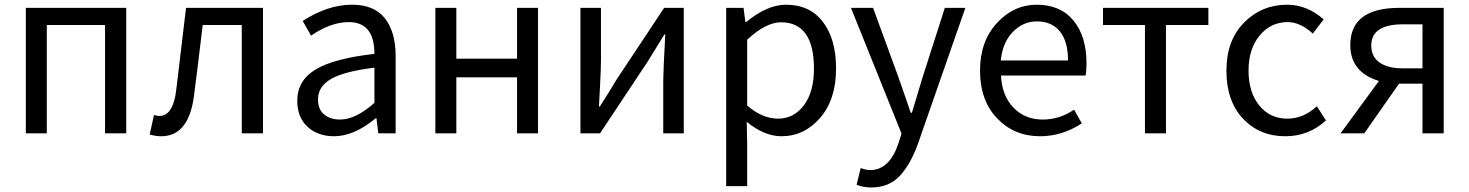

<svg xmlns="http://www.w3.org/2000/svg" viewBox="-20 -577 6359 831"><path d="M91.8 0V-543H526.4V0H434.6V-468.8H182.6V0Z M677.7 12.7Q653.3 12.7 627.9 4.9L646.5 -79.1Q660.2 -75.2 669.9 -75.2Q730.5 -75.2 743.2 -191.4Q760.7 -333 785.2 -543H1118.2V0H1026.4V-468.8H857.4Q832 -255.9 820.3 -168Q798.8 12.7 677.7 12.7Z M1425.8 12.7Q1355.5 12.7 1311 -28.3Q1266.6 -69.3 1266.6 -140.6Q1266.6 -228.5 1346.2 -276.4Q1425.8 -324.2 1600.6 -343.8Q1600.6 -481.4 1489.3 -481.4Q1412.1 -481.4 1326.2 -422.9L1290 -486.3Q1398.4 -556.6 1503.9 -556.6Q1599.6 -556.6 1646 -497.6Q1692.4 -438.5 1692.4 -334V0H1617.2L1609.4 -65.4H1606.4Q1512.7 12.7 1425.8 12.7ZM1452.1 -59.6Q1519.5 -59.6 1600.6 -131.8V-284.2Q1467.8 -267.6 1412.1 -234.9Q1356.4 -202.1 1356.4 -147.5Q1356.4 -103.5 1382.8 -81.5Q1409.2 -59.6 1452.1 -59.6Z M1864.3 0V-543H1955.1V-323.2H2217.8V-543H2308.6V0H2217.8V-242.2H1955.1V0Z M2492.2 0V-543H2581.1V-316.4Q2581.1 -283.2 2577.1 -205.6Q2573.2 -127.9 2572.3 -116.2H2576.2Q2619.1 -182.6 2648.4 -232.4L2854.5 -543H2939.5V0H2850.6V-226.6Q2850.6 -267.6 2859.4 -427.7H2855.5Q2803.7 -344.7 2783.2 -310.5L2577.1 0Z M3123 228.5V-543H3198.2L3206.1 -481.4H3209Q3300.8 -556.6 3381.8 -556.6Q3485.4 -556.6 3542 -481.9Q3598.6 -407.2 3598.6 -280.3Q3598.6 -146.5 3529.8 -66.9Q3460.9 12.7 3362.3 12.7Q3288.1 12.7 3211.9 -49.8L3213.9 44.9V228.5ZM3502.9 -279.3Q3502.9 -480.5 3360.4 -480.5Q3294.9 -480.5 3213.9 -405.3V-120.1Q3279.3 -63.5 3347.7 -63.5Q3416 -63.5 3459.5 -121.6Q3502.9 -179.7 3502.9 -279.3Z M3751 234.4Q3715.8 234.4 3687.5 222.7L3705.1 150.4Q3729.5 159.2 3746.1 159.2Q3830.1 159.2 3869.1 42L3881.8 1L3663.1 -543H3758.8L3869.1 -241.2Q3877.9 -215.8 3896.5 -162.6Q3915 -109.4 3921.9 -88.9H3926.8Q3962.9 -209 3972.7 -241.2L4069.3 -543H4158.2L3953.1 44.9Q3920.9 134.8 3874 184.6Q3827.1 234.4 3751 234.4Z M4481.4 12.7Q4370.1 12.7 4295.9 -64.5Q4221.7 -141.6 4221.7 -271.5Q4221.7 -398.4 4294.9 -477.5Q4368.2 -556.6 4466.8 -556.6Q4569.3 -556.6 4626 -488.3Q4682.6 -419.9 4682.6 -301.8Q4682.6 -275.4 4678.7 -250H4312.5Q4316.4 -163.1 4366.2 -111.3Q4416 -59.6 4493.2 -59.6Q4566.4 -59.6 4628.9 -102.5L4662.1 -43Q4577.1 12.7 4481.4 12.7ZM4311.5 -315.4H4602.5Q4602.5 -397.5 4567.4 -440.9Q4532.2 -484.4 4467.8 -484.4Q4408.2 -484.4 4363.8 -439Q4319.3 -393.6 4311.5 -315.4Z M4935.5 0V-468.8H4753.9V-543H5210V-468.8H5026.4V0Z M5543 12.7Q5431.6 12.7 5359.9 -63.5Q5288.1 -139.6 5288.1 -271.5Q5288.1 -402.3 5364.7 -479.5Q5441.4 -556.6 5550.8 -556.6Q5636.7 -556.6 5709 -493.2L5662.1 -431.6Q5607.4 -481.4 5553.7 -481.4Q5479.5 -481.4 5431.6 -422.9Q5383.8 -364.3 5383.8 -271.5Q5383.8 -177.7 5430.2 -120.6Q5476.6 -63.5 5551.8 -63.5Q5621.1 -63.5 5679.7 -117.2L5718.8 -55.7Q5644.5 12.7 5543 12.7Z M6136.7 -281.2V-471.7H6051.8Q5915 -471.7 5915 -379.9Q5915 -332 5950.7 -306.6Q5986.3 -281.2 6051.8 -281.2ZM6037.1 -543H6228.5V0H6136.7V-214.8H6035.2L5884.8 0H5782.2L5948.2 -226.6Q5824.2 -264.6 5824.2 -381.8Q5824.2 -543 6037.1 -543Z"/></svg>

Font: GenYoGothic TW TTF Regular
Style: Regular
Weight: 400
Version: Version 1.300